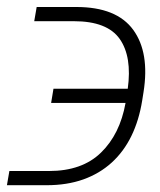

<svg xmlns="http://www.w3.org/2000/svg" viewBox="-40 -543 463 557"><path d="M-12.8 -46.9H102.3Q198.2 -46.9 252.8 -100.1Q307.9 -153.4 324.2 -244.3H108.3L115.1 -285.5H330.6Q343.4 -378.2 307.5 -429.7Q271.3 -481.5 174.4 -481.5H59.3L66.4 -522.7H181.5Q298.3 -522.7 346.6 -456.3Q394.5 -390.3 376.4 -275.9L372.5 -251.4Q363.3 -193.9 341.1 -148.4Q318.9 -103 283.9 -71.2Q248.9 -39.4 201.7 -22.5Q154.5 -5.7 95.2 -5.7H-19.9Z"/></svg>

Font: Inter P Extra Light
Style: Italic
Weight: 200
Italic angle: 9.39999°
Designer: Rasmus Andersson
Foundry: rsms
Version: Version 3.018;git-588b23468